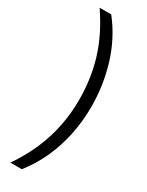

<svg xmlns="http://www.w3.org/2000/svg" viewBox="-287 -908 935 1218"><g transform="rotate(30 181.0 -299.0)"><path d="M312 -294Q312 -190 291.5 -90.5Q271 9 230.5 99Q190 189 128 268H44Q106 178 145.5 86.5Q185 -5 204 -100Q223 -195 223 -295Q223 -450 180.5 -588.5Q138 -727 43 -866H128Q221 -748 266.5 -600.5Q312 -453 312 -294Z"/></g></svg>

Font: Noto Sans Telugu UI
Style: Regular
Weight: 400
Designer: Jelle Bosma - Monotype Design Team
Foundry: Monotype Imaging Inc.
Version: Version 2.006